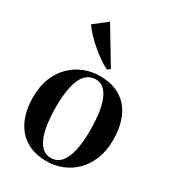

<svg xmlns="http://www.w3.org/2000/svg" viewBox="-194 -898 909 1013"><g transform="rotate(30 260.5 -391.0)"><path d="M20.5 -245.5Q20.5 -314 41.5 -365.2Q62.5 -416.5 98.2 -450.8Q134 -485 178.8 -502.2Q223.5 -519.5 270.5 -519.5Q349 -519.5 400 -486.8Q451 -454 475.5 -396Q500 -338 500 -263Q500 -194.5 479 -143Q458 -91.5 422.8 -57.2Q387.5 -23 343 -5.8Q298.5 11.5 251.5 11.5Q193.5 11.5 150 -7.2Q106.5 -26 78 -60.2Q49.5 -94.5 35 -141.8Q20.5 -189 20.5 -245.5ZM261 -15Q296.5 -15 320.8 -40.5Q345 -66 357.2 -118Q369.5 -170 369.5 -248.5Q369.5 -297 364 -341Q358.5 -385 346 -419.2Q333.5 -453.5 313 -473.2Q292.5 -493 262 -493Q225.5 -493 200.8 -467.8Q176 -442.5 163.5 -390.8Q151 -339 151 -259Q151 -210.5 156.8 -166.5Q162.5 -122.5 175.2 -88.2Q188 -54 209 -34.5Q230 -15 261 -15ZM285 -567Q261.5 -578.5 234.8 -597Q208 -615.5 181.2 -638.2Q154.5 -661 131.5 -685.2Q108.5 -709.5 93.5 -732L173.5 -794L302 -580L286 -567Z"/></g></svg>

Font: Merriweather 144pt SemiBold
Style: Regular
Weight: 600
Version: Version 2.100